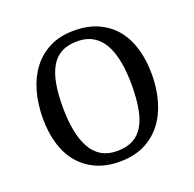

<svg xmlns="http://www.w3.org/2000/svg" viewBox="-104 -657 784 774"><g transform="rotate(-20 288.0 -270.0)"><path d="M525 -277Q525 -337 510.5 -387Q496 -437 467 -473Q438 -509 393.5 -529.5Q349 -550 289 -550Q229 -550 184.5 -527.5Q140 -505 110.5 -466Q81 -427 66 -374Q51 -321 51 -259Q51 -200 65.5 -150.5Q80 -101 109.5 -65.5Q139 -30 182.5 -10Q226 10 284 10Q345 10 390 -12Q435 -34 465 -73Q495 -112 510 -164.5Q525 -217 525 -277ZM142 -276Q142 -331 149.5 -373.5Q157 -416 174 -445.5Q191 -475 218.5 -490Q246 -505 287 -505Q326 -505 354 -488.5Q382 -472 399.5 -441Q417 -410 425.5 -365.5Q434 -321 434 -265Q434 -206 426 -162.5Q418 -119 400.5 -90.5Q383 -62 355.5 -48Q328 -34 288 -34Q249 -34 221.5 -50.5Q194 -67 176.5 -98.5Q159 -130 150.5 -174.5Q142 -219 142 -276Z"/></g></svg>

Font: GradeGX
Style: Regular
Weight: 100
Width: 1
Designer: Adam Twardoch
Foundry: Adam Twardoch
Version: Version 2.002; DEVELOPMENT